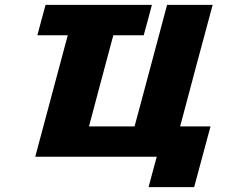

<svg xmlns="http://www.w3.org/2000/svg" viewBox="-20 -645 977 790"><path d="M591.3 125H778.8Q790 83.5 812.5 0Q835 -83.5 846.2 -125H721.2Q743.2 -208.5 787.8 -375.2Q832.5 -542 855 -625H667.5Q645.5 -542 600.8 -375.2Q556.2 -208.5 533.7 -125H346.2Q362.8 -187.5 396 -312.5Q429.2 -437.5 446.3 -500H571.3Q577.1 -520.5 588.4 -562.3Q599.6 -604 605 -625H167.5Q161.6 -604 150.4 -562.3Q139.2 -520.5 133.8 -500H258.8Q236.8 -417 191.9 -250Q147 -83 125 0H625Q619.1 21 607.9 62.5Q596.7 104 591.3 125Z"/></svg>

Font: Faithful 32x
Style: SemiboldOblique
Weight: 400
Foundry: Faithful Resource Pack
Version: Version 1.0; January 27, 2023